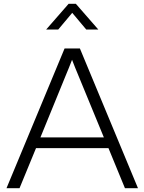

<svg xmlns="http://www.w3.org/2000/svg" viewBox="-20 -982 754 1002"><path d="M14 0 317 -729H397L700 0H632L546 -209H168L82 0ZM323 -588 191 -265H522L389 -588Q381 -608 372.5 -628Q364 -648 356 -670Q348 -648 339.5 -628Q331 -608 323 -588ZM221 -828 338 -962H376L493 -828H430L357 -915L284 -828Z"/></svg>

Font: BDO Grotesk Light
Style: Regular
Weight: 300
Designer: Deni Anggara
Foundry: Lokal Container
Version: Version 2.000